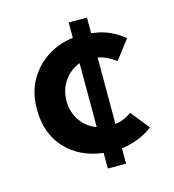

<svg xmlns="http://www.w3.org/2000/svg" viewBox="-89 -567 644 711"><g transform="rotate(-15 233.0 -212.0)"><path d="M238 -492H308V-432Q347 -428 377.5 -414Q408 -400 432 -380L376 -307Q364 -316 346.5 -325.5Q329 -335 308 -339V-84Q344 -89 371 -110L428 -39Q405 -20 373 -7.5Q341 5 308 9V68H238V8Q148 -3 94.5 -61Q41 -119 41 -212Q41 -276 68.5 -323.5Q96 -371 140.5 -399Q185 -427 238 -433ZM238 -336Q202 -323 178.5 -290Q155 -257 155 -212Q155 -170 177.5 -137.5Q200 -105 238 -91Z"/></g></svg>

Font: Reem Kufi Medium
Style: Regular
Weight: 500
Designer: Khaled Hosny
Version: Version 1.001